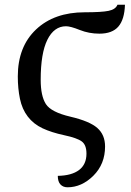

<svg xmlns="http://www.w3.org/2000/svg" viewBox="-20 -588 553 811"><path d="M337.9 -536.1Q409.2 -536.1 438.7 -542.2Q468.3 -548.3 476.1 -567.9H507.8Q505.9 -505.9 480 -475.8Q454.1 -445.8 399.9 -445.8Q356 -445.8 316.9 -461.4Q277.8 -477.1 258.8 -477.1Q208.5 -477.1 180.2 -420.2Q151.9 -363.3 151.9 -251Q151.9 -182.6 173.8 -148.4Q195.8 -114.3 277.1 -95.2Q358.4 -76.2 391.1 -47.4Q423.8 -18.6 423.8 30.8Q423.8 105 374.5 154.1Q325.2 203.1 265.1 203.1Q246.6 203.1 235.4 191.2Q224.1 179.2 224.1 154.8Q282.7 153.8 314 130.1Q345.2 106.4 345.2 61Q345.2 23.9 325.2 9.3Q305.2 -5.4 251.5 -16.8Q197.8 -28.3 159.7 -46.1Q121.6 -64 97.4 -95.5Q73.2 -127 64.2 -170.9Q55.2 -214.8 55.2 -265.1Q55.2 -390.6 132.1 -463.4Q209 -536.1 337.9 -536.1Z"/></svg>

Font: Noto Serif
Style: Regular
Weight: 400
Designer: Monotype Design team
Foundry: Monotype Imaging Inc.
Version: Version 1.02